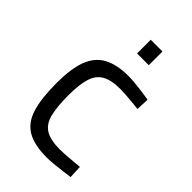

<svg xmlns="http://www.w3.org/2000/svg" viewBox="-214 -775 865 865"><g transform="rotate(45 218.0 -342.5)"><path d="M257.4 10.2Q178 10.2 132.9 -16.1Q87.8 -42.4 69.5 -101.7Q51.2 -161 51.2 -258.6Q51.2 -350 71.8 -405Q92.4 -460 138.5 -485.1Q184.6 -510.2 258.6 -510.2Q275.4 -510.2 299.9 -507.9Q324.4 -505.6 350 -502.1Q375.6 -498.6 394.6 -495.4L391.8 -433.6Q374.8 -435.6 352.8 -437.7Q330.8 -439.8 309.5 -441.3Q288.2 -442.8 274.2 -442.8Q216.7 -442.8 185 -424.8Q153.3 -406.9 140.6 -366.4Q128 -325.9 128 -258.6Q128 -184.6 139 -140.4Q150.1 -96.1 181.5 -76.6Q212.9 -57.2 274.6 -57.2Q288.6 -57.2 309.7 -58.7Q330.8 -60.2 353.4 -62.2Q376 -64.2 393 -65.8L395.8 -3.6Q375.8 -0.8 349.8 2.4Q323.8 5.6 299 7.9Q274.2 10.2 257.4 10.2ZM213.5 -609.2V-696.4H288.3V-609.2Z"/></g></svg>

Font: Titillium Web
Style: Bold
Weight: 700
Designer: Mohamed Gaber, Accademia di Belle Arti di Urbino
Foundry: Kief Type Foundry, Accademia di Belle Arti di Urbino
Version: Version 3.000